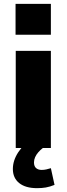

<svg xmlns="http://www.w3.org/2000/svg" viewBox="-20 -771 347 1000"><path d="M62 0V-506H245V0ZM61 -590V-751H245V-590ZM173 209Q113 209 80 182.5Q47 156 47 109Q47 65 75 22Q103 -21 149 -47L203 0Q190 10 179.5 22Q169 34 163 47.5Q157 61 157 75Q157 95 168 104.5Q179 114 197 114Q209 114 220.5 111.5Q232 109 245 105L264 192Q239 202 218.5 205.5Q198 209 173 209Z"/></svg>

Font: Nunito Sans 7pt SemiCondensed Black
Style: Regular
Weight: 900
Width: 4
Designer: Vernon Adams
Foundry: Vernon Adams
Version: Version 3.101;gftools[0.9.27]